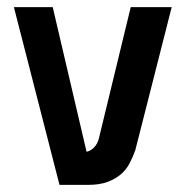

<svg xmlns="http://www.w3.org/2000/svg" viewBox="-20 -519 523 539"><path d="M128 -499 223 -93Q234 -95 244 -105Q254 -115 258 -132L347 -499H462L360 -98Q353 -78 343.5 -60Q334 -42 318.5 -29Q303 -16 281 -8Q259 0 227 0H147L19 -499Z"/></svg>

Font: Panefresco 750wt
Style: Regular
Weight: 750
Foundry: Campivisivi & Chank Co
Version: Version 1.000